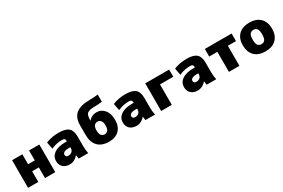

<svg xmlns="http://www.w3.org/2000/svg" viewBox="106 -1935 4621 3130"><g transform="rotate(-30 2417.0 -370.0)"><path d="M256 -201V0H63V-520H256V-333H382V-520H575V0H382V-201Z M961 -340H991Q991 -374 978 -387Q965 -400 931 -400Q826 -400 726 -355L701 -485Q811 -530 941 -530Q1071 -530 1126 -481.5Q1181 -433 1181 -320V-140Q1181 -68 1196 0H1016Q1010 -34 1006 -70H1004Q977 -34 934 -12Q891 10 846 10Q769 10 722.5 -32.5Q676 -75 676 -150Q676 -236 749.5 -288Q823 -340 961 -340ZM846 -170Q846 -125 896 -125Q939 -125 965 -149Q991 -173 991 -215V-230H961Q904 -230 875 -213.5Q846 -197 846 -170Z M1807 -615Q1737 -605 1667 -605Q1564 -605 1528 -575Q1492 -545 1492 -460V-440H1493Q1551 -510 1642 -510Q1731 -510 1789 -440.5Q1847 -371 1847 -250Q1847 -128 1778 -59Q1709 10 1587 10Q1452 10 1379.5 -64.5Q1307 -139 1307 -280V-460Q1307 -602 1390.5 -671Q1474 -740 1657 -740Q1736 -740 1807 -750ZM1667 -250Q1667 -307 1643.5 -338.5Q1620 -370 1582 -370Q1543 -370 1520 -340.5Q1497 -311 1497 -255V-245Q1497 -190 1520 -160Q1543 -130 1582 -130Q1622 -130 1644.5 -160.5Q1667 -191 1667 -250Z M2218 -340H2248Q2248 -374 2235 -387Q2222 -400 2188 -400Q2083 -400 1983 -355L1958 -485Q2068 -530 2198 -530Q2328 -530 2383 -481.5Q2438 -433 2438 -320V-140Q2438 -68 2453 0H2273Q2267 -34 2263 -70H2261Q2234 -34 2191 -12Q2148 10 2103 10Q2026 10 1979.5 -32.5Q1933 -75 1933 -150Q1933 -236 2006.5 -288Q2080 -340 2218 -340ZM2103 -170Q2103 -125 2153 -125Q2196 -125 2222 -149Q2248 -173 2248 -215V-230H2218Q2161 -230 2132 -213.5Q2103 -197 2103 -170Z M2769 0H2569V-520H3019V-385H2769Z M3370 -340H3400Q3400 -374 3387 -387Q3374 -400 3340 -400Q3235 -400 3135 -355L3110 -485Q3220 -530 3350 -530Q3480 -530 3535 -481.5Q3590 -433 3590 -320V-140Q3590 -68 3605 0H3425Q3419 -34 3415 -70H3413Q3386 -34 3343 -12Q3300 10 3255 10Q3178 10 3131.5 -32.5Q3085 -75 3085 -150Q3085 -236 3158.5 -288Q3232 -340 3370 -340ZM3255 -170Q3255 -125 3305 -125Q3348 -125 3374 -149Q3400 -173 3400 -215V-230H3370Q3313 -230 3284 -213.5Q3255 -197 3255 -170Z M4195 -520V-377H4042V0H3844V-377H3691V-520Z M4328 -458Q4400 -530 4531 -530Q4662 -530 4734 -458Q4806 -386 4806 -260Q4806 -134 4734 -62Q4662 10 4531 10Q4400 10 4328 -62Q4256 -134 4256 -260Q4256 -386 4328 -458ZM4464 -157Q4486 -126 4531 -126Q4576 -126 4598 -157Q4620 -188 4620 -260Q4620 -332 4598 -363Q4576 -394 4531 -394Q4486 -394 4464 -363Q4442 -332 4442 -260Q4442 -188 4464 -157Z"/></g></svg>

Font: M PLUS 1p Black
Style: Regular
Weight: 900
Version: Version 1.061